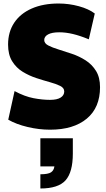

<svg xmlns="http://www.w3.org/2000/svg" viewBox="-20 -723 603 1094"><path d="M265 16Q202 16 137 0.5Q72 -15 27 -41L63 -204Q121 -173 171.5 -163.5Q222 -154 265 -154Q305 -154 325.5 -167Q346 -180 346 -202Q346 -222 323 -233.5Q300 -245 263.5 -255Q227 -265 186 -278.5Q145 -292 108.5 -314.5Q72 -337 49 -374.5Q26 -412 26 -469Q26 -541 61 -593.5Q96 -646 161 -674.5Q226 -703 314 -703Q373 -703 429.5 -687.5Q486 -672 520 -646L486 -499Q435 -520 394.5 -529.5Q354 -539 318 -539Q276 -539 254 -527Q232 -515 232 -495Q232 -476 255 -464Q278 -452 314 -441Q350 -430 391 -416Q432 -402 468 -379Q504 -356 527 -319Q550 -282 550 -226Q550 -110 474.5 -47Q399 16 265 16ZM210 351V270Q254 270 270.5 259Q287 248 290 225H210V65H395V152Q395 258 353.5 304.5Q312 351 210 351Z"/></svg>

Font: Paytone One
Style: Regular
Weight: 400
Designer: Vernon Adams
Foundry: Vernon Adams
Version: Version 1.002; ttfautohint (v1.8.4.7-5d5b);gftools[0.9.23]